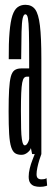

<svg xmlns="http://www.w3.org/2000/svg" viewBox="-20 -626 212 780"><path d="M67 3Q74.5 3 80.5 0.5Q86.5 -2 91.5 -6Q96.5 -10 100.2 -14.5Q104 -19 105.5 -24.5L110.5 0H148V-386.5Q148 -475 142.2 -522.2Q136.5 -569.5 122.8 -588Q109 -606.5 83 -606.5Q64.5 -606.5 51.2 -596.5Q38 -586.5 30.2 -562.5Q22.5 -538.5 18.8 -495.2Q15 -452 15.5 -385.5H66Q66.5 -457 67.5 -496.5Q68.5 -536 72.2 -552Q76 -568 83 -568Q90.5 -568 93.5 -551.8Q96.5 -535.5 97.5 -496Q98.5 -456.5 98.5 -386V-348H65.5Q49.5 -348 39.2 -340.8Q29 -333.5 24 -314.8Q19 -296 17 -262Q15 -228 15 -173Q15 -116 17.2 -81.2Q19.5 -46.5 25.5 -28.2Q31.5 -10 41.5 -3.5Q51.5 3 67 3ZM81 -35.5Q76.5 -35.5 73.8 -41Q71 -46.5 68.8 -61Q66.5 -75.5 65.8 -103Q65 -130.5 65 -175Q65 -219.5 66.2 -247.5Q67.5 -275.5 70.2 -289.8Q73 -304 77.5 -309.2Q82 -314.5 89 -314.5H98.5V-62Q98 -57.5 95.5 -51.2Q93 -45 89.2 -40.2Q85.5 -35.5 81 -35.5ZM142 133Q149 133 155.2 132.2Q161.5 131.5 165.8 130Q170 128.5 171.5 128L169 97.5Q168.5 98.5 165 100Q161.5 101.5 156.8 102Q152 102.5 147.5 102.5Q139 102.5 133.8 98Q128.5 93.5 128.5 81.5Q128.5 70.5 131.8 55Q135 39.5 139.8 24Q144.5 8.5 148 0H121Q118 8.5 111.8 24Q105.5 39.5 101 57.8Q96.5 76 96.5 91.5Q96.5 109 103.2 118Q110 127 120.2 130Q130.5 133 142 133Z"/></svg>

Font: Anybody UltraCondensed Light
Style: Regular
Weight: 300
Width: 1
Version: Version 1.113;gftools[0.9.25]